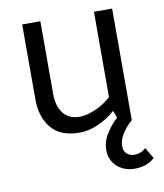

<svg xmlns="http://www.w3.org/2000/svg" viewBox="-79 -550 700 822"><g transform="rotate(-10 271.0 -139.0)"><path d="M392 -53Q360 -24 318 -5Q276 14 237 14Q152 14 112.5 -34.5Q73 -83 73 -157V-485H152V-166Q152 -117 176 -85Q200 -53 249 -53Q277 -53 315 -69Q353 -85 385 -114V-485H464V0Q444 16 424 45Q404 74 404 101Q404 126 418 137Q432 148 451 148Q464 148 476.5 143Q489 138 500 128L528 176Q512 191 489.5 199Q467 207 441 207Q395 207 364.5 179Q334 151 334 107Q334 70 356.5 35Q379 0 404 -21Z"/></g></svg>

Font: Palanquin
Style: Regular
Weight: 400
Designer: Pria Ravichandran
Version: Version 1.0.4